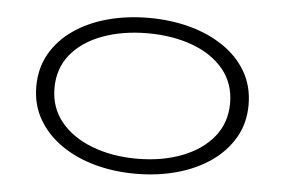

<svg xmlns="http://www.w3.org/2000/svg" viewBox="-42 -539 905 610"><g transform="rotate(5 410.5 -234.5)"><path d="M410 14Q340 14 279 -3Q218 -20 171.5 -52.5Q125 -85 98.5 -131Q72 -177 72 -235Q72 -294 98.5 -340Q125 -386 171.5 -418Q218 -450 279 -466.5Q340 -483 410 -483Q480 -483 541 -466.5Q602 -450 649 -418Q696 -386 722.5 -340Q749 -294 749 -235Q749 -177 722.5 -131Q696 -85 649.5 -52.5Q603 -20 541.5 -3Q480 14 410 14ZM410 -34Q490 -34 553.5 -58.5Q617 -83 653.5 -128Q690 -173 690 -235Q690 -298 653.5 -342.5Q617 -387 553.5 -410.5Q490 -434 410 -434Q331 -434 267 -410.5Q203 -387 166.5 -342.5Q130 -298 130 -235Q130 -173 166.5 -128Q203 -83 267 -58.5Q331 -34 410 -34Z"/></g></svg>

Font: BioRhyme SemiExpanded Light
Style: Regular
Weight: 300
Width: 6
Designer: Aoife Mooney
Foundry: Aoife Mooney Type
Version: Version 1.600;gftools[0.9.33]